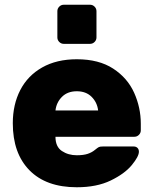

<svg xmlns="http://www.w3.org/2000/svg" viewBox="-20 -780 647 810"><path d="M304 -125Q332 -125 350 -131Q368 -137 381 -148Q392 -157 397 -159.5Q402 -162 414 -162H544Q554 -162 560 -156Q566 -150 566 -140Q566 -120 536 -83.5Q506 -47 447 -18.5Q388 10 304 10Q175 10 104.5 -61.5Q34 -133 34 -260Q34 -339 65.5 -400Q97 -461 158 -495.5Q219 -530 304 -530Q397 -530 457.5 -490.5Q518 -451 546 -388.5Q574 -326 574 -258V-230Q574 -219 566 -211Q558 -203 547 -203H214Q214 -161 241 -143Q268 -125 304 -125ZM394 -314Q390 -348 366.5 -371.5Q343 -395 304 -395Q265 -395 241.5 -371.5Q218 -348 214 -314ZM360 -595H249Q238 -595 230 -603Q222 -611 222 -622V-733Q222 -744 230 -752Q238 -760 249 -760H360Q371 -760 379 -752Q387 -744 387 -733V-622Q387 -611 379 -603Q371 -595 360 -595Z"/></svg>

Font: Rubik
Style: Regular
Weight: 700
Designer: Hubert & Fischer
Foundry: Hubert & Fischer
Version: Version 1.100